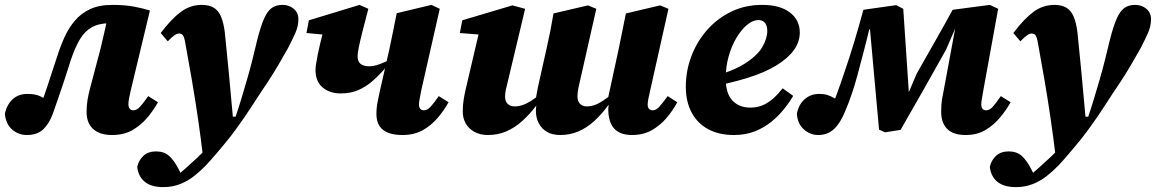

<svg xmlns="http://www.w3.org/2000/svg" viewBox="-25 -536 4726 785"><path d="M85 16Q50 16 24 -7Q-2 -30 -5 -72Q3 -108 26.5 -130Q50 -152 87 -152Q104 -152 117.5 -149.5Q131 -147 144.5 -140Q158 -133 174 -122L192 -109L153 -58L130 -77Q144 -112 156.5 -147.5Q169 -183 181.5 -222.5Q194 -262 209 -306Q222 -347 239 -384.5Q256 -422 281 -451.5Q306 -481 343 -498.5Q380 -516 434 -516Q485 -516 522.5 -509Q560 -502 588 -493L509 -164Q505 -147 502.5 -133Q500 -119 500 -109Q500 -98 505.5 -91.5Q511 -85 520 -85Q534 -85 547 -99Q560 -113 581 -143L621 -118Q602 -84 576 -53.5Q550 -23 515.5 -3.5Q481 16 433 16Q383 16 356 -8.5Q329 -33 329 -78Q329 -105 333 -128.5Q337 -152 343 -174L385 -333Q394 -370 402.5 -407.5Q411 -445 419 -483L478 -435Q466 -438 452 -439.5Q438 -441 423 -441Q380 -441 350.5 -424.5Q321 -408 301.5 -375Q282 -342 265 -292Q251 -247 238.5 -209.5Q226 -172 214.5 -138.5Q203 -105 191 -71Q176 -30 151.5 -7Q127 16 85 16Z M643 229Q593 229 566.5 207Q540 185 536 146Q542 119 561.5 101Q581 83 613 83Q646 83 666.5 101.5Q687 120 705 155L717 179H702H718H702Q716 168 738 148.5Q760 129 784.5 106Q809 83 828 61Q855 32 882 4Q909 -24 936 -52Q950 -93 962 -133Q974 -173 985.5 -212.5Q997 -252 1007 -292Q1017 -332 1027 -374Q1041 -429 1054.5 -459.5Q1068 -490 1085.5 -503Q1103 -516 1130 -516Q1157 -516 1176 -500Q1195 -484 1195 -457Q1195 -429 1182.5 -401Q1170 -373 1153 -340Q1135 -308 1114 -272Q1093 -236 1068 -198Q1055 -179 1039.5 -155.5Q1024 -132 1008 -107Q992 -82 974 -56Q956 -30 937 -4Q918 22 899 45Q880 68 860.5 91Q841 114 817 140Q795 163 769 183.5Q743 204 711.5 216.5Q680 229 643 229ZM806 112Q796 27 784 -54.5Q772 -136 759 -211.5Q746 -287 734 -352Q731 -372 727.5 -382Q724 -392 719 -395.5Q714 -399 707 -399Q698 -399 686.5 -390.5Q675 -382 661 -367L632 -401Q676 -459 714.5 -487.5Q753 -516 800 -516Q830 -516 849 -504.5Q868 -493 878.5 -468.5Q889 -444 894 -405Q898 -363 902.5 -320Q907 -277 911 -233.5Q915 -190 919 -146Q923 -102 927 -59H961Z M1368 -154Q1323 -154 1294 -178.5Q1265 -203 1265 -250Q1265 -261 1267.5 -276.5Q1270 -292 1274 -312.5Q1278 -333 1284.5 -360Q1291 -387 1300 -422L1359 -389L1228 -401L1238 -453L1445 -516L1481 -500Q1465 -440 1455.5 -401.5Q1446 -363 1441.5 -340.5Q1437 -318 1437 -306Q1437 -285 1449 -275Q1461 -265 1486 -265Q1499 -265 1514.5 -269.5Q1530 -274 1547.5 -282Q1565 -290 1583 -301L1594 -263H1555Q1527 -230 1499 -205.5Q1471 -181 1439.5 -167.5Q1408 -154 1368 -154ZM1621 16Q1567 16 1540.5 -5.5Q1514 -27 1514 -70Q1514 -95 1519 -120.5Q1524 -146 1529 -168L1567 -335Q1575 -372 1582 -407.5Q1589 -443 1597 -482L1739 -516L1773 -500L1697 -165Q1694 -148 1691 -133Q1688 -118 1688 -109Q1688 -98 1693 -91.5Q1698 -85 1708 -85Q1722 -85 1735 -99Q1748 -113 1769 -143L1809 -118Q1790 -84 1764 -53.5Q1738 -23 1703 -3.5Q1668 16 1621 16Z M1970 16Q1938 16 1914.5 3Q1891 -10 1879 -31.5Q1867 -53 1867 -80Q1867 -108 1871.5 -134Q1876 -160 1882 -184L1938 -423L1995 -390L1855 -401L1865 -453L2070 -514L2122 -500L2052 -206Q2047 -186 2043.5 -170.5Q2040 -155 2040 -141Q2040 -122 2050.5 -111.5Q2061 -101 2079 -101Q2095 -101 2111.5 -106.5Q2128 -112 2147 -124Q2166 -136 2188 -155L2196 -106H2169Q2141 -69 2110.5 -41.5Q2080 -14 2045.5 1Q2011 16 1970 16ZM2266 16Q2233 16 2211 3Q2189 -10 2177.5 -32.5Q2166 -55 2166 -83Q2166 -92 2167 -99.5Q2168 -107 2169 -114H2164Q2165 -130 2168 -145.5Q2171 -161 2174 -178L2210 -339Q2218 -374 2225 -409.5Q2232 -445 2238 -481L2379 -514L2413 -500L2344 -195Q2342 -186 2340 -177Q2338 -168 2337 -159.5Q2336 -151 2336 -141Q2336 -122 2346.5 -111.5Q2357 -101 2374 -101Q2390 -101 2406 -106.5Q2422 -112 2440 -124Q2458 -136 2480 -153L2489 -106H2462Q2435 -69 2405 -41.5Q2375 -14 2340.5 1Q2306 16 2266 16ZM2559 16Q2510 16 2486 -10.5Q2462 -37 2462 -90Q2462 -97 2463.5 -105Q2465 -113 2466 -120L2458 -121L2505 -338Q2512 -375 2519.5 -409.5Q2527 -444 2534 -481L2674 -514L2708 -500L2633 -165Q2629 -148 2626 -133Q2623 -118 2623 -108Q2623 -97 2628.5 -91Q2634 -85 2644 -85Q2657 -85 2670 -99Q2683 -113 2705 -143L2744 -118Q2726 -84 2700 -53.5Q2674 -23 2639.5 -3.5Q2605 16 2559 16Z M2976 16Q2914 16 2870 -8Q2826 -32 2802.5 -76.5Q2779 -121 2779 -181Q2779 -247 2802 -307Q2825 -367 2866.5 -414Q2908 -461 2965 -488.5Q3022 -516 3091 -516Q3164 -516 3204.5 -485Q3245 -454 3245 -403Q3245 -365 3221 -331.5Q3197 -298 3150 -269Q3103 -240 3033 -218Q2963 -196 2869 -179L2868 -218Q2964 -241 3017 -274Q3070 -307 3091 -342.5Q3112 -378 3112 -410Q3112 -431 3102.5 -442.5Q3093 -454 3076 -454Q3053 -454 3029.5 -434.5Q3006 -415 2986 -381.5Q2966 -348 2954 -305Q2942 -262 2942 -216Q2942 -154 2969.5 -125Q2997 -96 3043 -96Q3071 -96 3094 -106Q3117 -116 3137 -134Q3157 -152 3175 -175L3218 -144Q3203 -118 3180.5 -90Q3158 -62 3128.5 -38Q3099 -14 3061 1Q3023 16 2976 16Z M3320 16Q3288 16 3262 -6.5Q3236 -29 3233 -71Q3240 -108 3264.5 -130Q3289 -152 3325 -152Q3342 -152 3355 -148.5Q3368 -145 3384 -136Q3400 -127 3424 -110L3390 -58L3368 -75Q3375 -95 3382.5 -115Q3390 -135 3398 -156Q3406 -177 3413.5 -199.5Q3421 -222 3429 -245Q3450 -306 3469 -369.5Q3488 -433 3505 -496L3639 -515L3668 -500L3692 -141H3683L3723 -235Q3759 -299 3796.5 -364.5Q3834 -430 3870 -496L4022 -516L4056 -500L3996 -170Q3993 -150 3990 -135Q3987 -120 3987 -109Q3987 -98 3992 -91.5Q3997 -85 4007 -85Q4021 -85 4033.5 -99Q4046 -113 4067 -143L4107 -118Q4088 -84 4062 -53.5Q4036 -23 4002.5 -3.5Q3969 16 3923 16Q3872 16 3847.5 -9Q3823 -34 3823 -79Q3823 -109 3826.5 -130.5Q3830 -152 3835 -175L3890 -472L3920 -428H3884L3843 -333Q3797 -250 3750.5 -168.5Q3704 -87 3657 -5L3594 5L3569 -6L3532 -416H3529Q3518 -369 3505 -320.5Q3492 -272 3480 -226Q3475 -207 3469.5 -189.5Q3464 -172 3458 -153.5Q3452 -135 3445 -117Q3438 -99 3430 -80Q3411 -33 3385 -8.5Q3359 16 3320 16Z M4129 229Q4079 229 4052.5 207Q4026 185 4022 146Q4028 119 4047.5 101Q4067 83 4099 83Q4132 83 4152.5 101.5Q4173 120 4191 155L4203 179H4188H4204H4188Q4202 168 4224 148.5Q4246 129 4270.5 106Q4295 83 4314 61Q4341 32 4368 4Q4395 -24 4422 -52Q4436 -93 4448 -133Q4460 -173 4471.5 -212.5Q4483 -252 4493 -292Q4503 -332 4513 -374Q4527 -429 4540.5 -459.5Q4554 -490 4571.5 -503Q4589 -516 4616 -516Q4643 -516 4662 -500Q4681 -484 4681 -457Q4681 -429 4668.5 -401Q4656 -373 4639 -340Q4621 -308 4600 -272Q4579 -236 4554 -198Q4541 -179 4525.5 -155.5Q4510 -132 4494 -107Q4478 -82 4460 -56Q4442 -30 4423 -4Q4404 22 4385 45Q4366 68 4346.5 91Q4327 114 4303 140Q4281 163 4255 183.5Q4229 204 4197.5 216.5Q4166 229 4129 229ZM4292 112Q4282 27 4270 -54.5Q4258 -136 4245 -211.5Q4232 -287 4220 -352Q4217 -372 4213.5 -382Q4210 -392 4205 -395.5Q4200 -399 4193 -399Q4184 -399 4172.5 -390.5Q4161 -382 4147 -367L4118 -401Q4162 -459 4200.5 -487.5Q4239 -516 4286 -516Q4316 -516 4335 -504.5Q4354 -493 4364.5 -468.5Q4375 -444 4380 -405Q4384 -363 4388.5 -320Q4393 -277 4397 -233.5Q4401 -190 4405 -146Q4409 -102 4413 -59H4447Z"/></svg>

Font: Source Serif 4 ExtraBold
Style: Italic
Weight: 800
Italic angle: -12°
Designer: Frank Grießhammer
Foundry: Adobe Systems Incorporated
Version: Version 4.004;hotconv 1.0.116;makeotfexe 2.5.65601